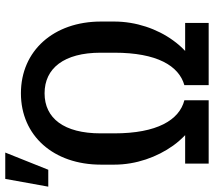

<svg xmlns="http://www.w3.org/2000/svg" viewBox="-83 -759 821 737"><g transform="rotate(-90 327.5 -390.5)"><path d="M369.1 0H607.9V-90.3H500.5C515.1 -104 528.8 -119.6 541 -136.7C585.4 -197.8 613.3 -279.3 613.3 -362.3V-413.6C613.3 -595.2 501 -720.7 337.9 -720.7C174.8 -720.7 64 -595.2 64 -413.6V-362.3C64 -278.8 92.8 -198.2 137.2 -136.2C149.4 -119.1 163.1 -104 177.2 -90.3H67.9V0H311V-93.3C235.4 -112.8 184.1 -197.8 184.1 -362.3V-414.6C184.1 -555.7 242.2 -629.9 337.9 -629.9C433.6 -629.9 493.7 -555.7 493.7 -414.6V-362.3C493.7 -198.2 443.4 -114.3 369.1 -93.3ZM-20.5 -615.7H44.4L110.4 -780.8H9.3Z"/></g></svg>

Font: Bert Sans Medium
Style: Regular
Weight: 500
Designer: Christian Robertson (Google), Cristiano Sobral
Foundry: Google, Cristiano Sobral
Version: Version 3.101